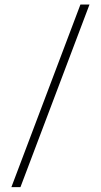

<svg xmlns="http://www.w3.org/2000/svg" viewBox="-20 -688 434 826"><path d="M29 117 326 -668.5H365L68 117Z"/></svg>

Font: Anek Gurmukhi Medium ExtraLight
Style: Regular
Weight: 250
Version: Version 1.003